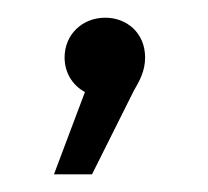

<svg xmlns="http://www.w3.org/2000/svg" viewBox="-20 -105 235 217"><path d="M99 -85C73 -85 53 -66 53 -40C53 -24 61 -9 76 -1L41 92H84L131 -2C138 -14 144 -25 144 -40C144 -68 123 -85 99 -85Z"/></svg>

Font: Juman Normal
Style: Regular
Weight: 300
Designer: Bandar Raffah (Arabic) Julieta Ulanovsky (Latin)
Foundry: Caramella
Version: Version 5.022;PS 005.022;hotconv 1.0.88;makeotf.lib2.5.64775